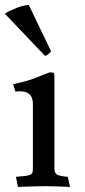

<svg xmlns="http://www.w3.org/2000/svg" viewBox="-22 -736 335 759"><path d="M179 -535Q179 -531 178 -530Q167 -518 156 -515L-2 -681Q-2 -682 0 -684Q8 -689 20 -694.5Q32 -700 44.5 -705Q57 -710 70 -713Q83 -716 92 -716ZM193 -71Q193 -54 201.5 -47Q210 -40 246 -37L255 3Q226 2 206 1Q186 0 157 0Q129 0 103.5 1Q78 2 49 3L41 -37Q65 -39 78 -40.5Q91 -42 98 -45.5Q105 -49 106.5 -54.5Q108 -60 108 -71V-325Q108 -375 58 -375Q53 -375 48.5 -375Q44 -375 39 -374L30 -403Q42 -406 65.5 -411.5Q89 -417 113 -426L174 -450Q187 -450 190 -447.5Q193 -445 193 -434Z"/></svg>

Font: Lusitana
Style: Regular
Weight: 400
Designer: Ana Paula Megda
Foundry: Ana Paula Megda
Version: Version 1.000; ttfautohint (v1.1) -l 8 -r 50 -G 200 -x 14 -D